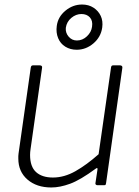

<svg xmlns="http://www.w3.org/2000/svg" viewBox="-20 -819 613 849"><path d="M207 10Q142 10 101.5 -25Q61 -60 61 -118Q61 -123 61 -128.5Q61 -134 62 -140L116 -520Q117 -526 119.5 -528Q122 -530 126 -530H156Q162 -530 164.5 -527Q167 -524 166 -519L115 -159Q114 -152 113.5 -146Q113 -140 113 -134Q113 -82 139.5 -58Q166 -34 214 -34Q264 -34 313.5 -62Q363 -90 416 -137L471 -521Q472 -527 474.5 -528.5Q477 -530 481 -530H511Q516 -530 519 -527Q522 -524 521 -519L449 -9Q448 -4 447 -2Q446 0 440 0H411Q407 0 404 -2.5Q401 -5 402 -9L411 -69Q412 -74 410 -75.5Q408 -77 403 -73Q335 -23 290 -6.5Q245 10 207 10ZM432 -697Q426 -655 393 -627Q360 -599 319 -599Q291 -599 269 -612.5Q247 -626 237 -650.5Q227 -675 231 -704Q236 -744 269 -771.5Q302 -799 343 -799Q372 -799 393.5 -785Q415 -771 425.5 -748.5Q436 -726 432 -697ZM387 -701Q391 -727 377.5 -742Q364 -757 340 -757Q316 -757 295.5 -740Q275 -723 271 -696Q269 -674 283.5 -657Q298 -640 320 -640Q345 -640 364.5 -658.5Q384 -677 387 -701Z"/></svg>

Font: Libre Franklin Thin ExtraLight
Style: Italic
Weight: 250
Italic angle: -8°
Version: Version 3.000